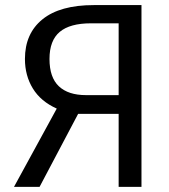

<svg xmlns="http://www.w3.org/2000/svg" viewBox="-20 -726 655 746"><path d="M529.7 -706.2V0H441V-283.6H283.6L133.8 0H34.4L200.5 -304.1Q138.5 -331.8 107.7 -382.1Q76.9 -432.3 76.9 -496.9Q76.9 -595.9 145.1 -651Q213.3 -706.2 344.1 -706.2ZM441 -635.4H333.3Q251.8 -635.4 212.1 -602.1Q172.3 -568.7 172.3 -496.9Q172.3 -425.1 208.7 -390.8Q245.1 -356.4 314.4 -356.4H441Z"/></svg>

Font: FiraCode Nerd Font
Style: Regular
Weight: 400
Designer: Carrois Corporate, Edenspiekermann AG, Nikita Prokopov
Foundry: Carrois Corporate, Edenspiekermann AG, Nikita Prokopov
Version: Version 6.002;Nerd Fonts 2.1.0